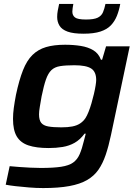

<svg xmlns="http://www.w3.org/2000/svg" viewBox="-20 -745 712 974"><path d="M199 209Q164 209 127.5 206Q91 203 60 199.5Q29 196 9 192L29 98Q49 100 76.5 102Q104 104 133 105.5Q162 107 187 107Q251 107 290 101Q329 95 350.5 80Q372 65 384 37.5Q396 10 406 -32Q408 -41 411 -51Q414 -61 415 -67H409Q386 -36 358.5 -20.5Q331 -5 298 0.5Q265 6 227 6Q164 6 124 -7.5Q84 -21 65 -53Q46 -85 46 -142Q46 -168 50 -197.5Q54 -227 61 -264Q77 -339 96.5 -388.5Q116 -438 144.5 -466Q173 -494 213 -506Q253 -518 310 -518Q353 -518 390 -512Q427 -506 453.5 -490Q480 -474 492 -442H498L518 -510H638L543 -60Q531 -3 516 41Q501 85 479 116.5Q457 148 421.5 168.5Q386 189 331.5 199Q277 209 199 209ZM291 -99Q324 -99 347 -103.5Q370 -108 386 -118.5Q402 -129 413 -145Q421 -157 429 -177Q437 -197 444 -221Q451 -245 456.5 -268.5Q462 -292 465 -311Q468 -330 468 -339Q468 -381 442.5 -397.5Q417 -414 357 -414Q313 -414 285 -409.5Q257 -405 240.5 -389Q224 -373 213 -341.5Q202 -310 191 -256Q186 -227 182 -203.5Q178 -180 178 -165Q178 -136 189 -122Q200 -108 225 -103.5Q250 -99 291 -99ZM404 -574Q352 -574 323 -584.5Q294 -595 282 -614.5Q270 -634 270 -659Q270 -675 273 -691Q276 -707 280 -725H352Q350 -713 348.5 -703.5Q347 -694 347 -686Q347 -667 360.5 -656.5Q374 -646 416 -646Q457 -646 476 -655.5Q495 -665 502.5 -683Q510 -701 515 -725H590Q584 -692 573 -664.5Q562 -637 542.5 -616.5Q523 -596 489.5 -585Q456 -574 404 -574Z"/></svg>

Font: Saira Expanded SemiBold
Style: Italic
Weight: 600
Width: 7
Italic angle: -12°
Designer: Hector Gatti with collaboration of the Omnibus-Type team
Foundry: Omnibus-Type
Version: Version 1.101